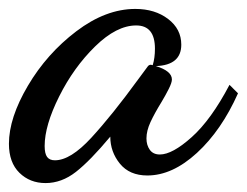

<svg xmlns="http://www.w3.org/2000/svg" viewBox="-46 -363 553 430"><path d="M-26 -41Q-26 -99 16.5 -171Q59 -243 125 -293Q191 -343 257 -343Q301 -343 330.5 -320.5Q360 -298 360 -263Q360 -217 303 -215Q339 -204 339 -185Q339 -178 332 -164Q325 -150 316 -135Q300 -109 291 -89.5Q282 -70 282 -53Q282 -38 289.5 -27.5Q297 -17 312 -17Q340 -17 383.5 -56Q427 -95 468 -173L487 -154Q450 -71 395 -20.5Q340 30 284 30Q244 30 222.5 3.5Q201 -23 201 -57Q156 -3 124 22Q92 47 56 47Q21 47 -2.5 24Q-26 1 -26 -41ZM264 -186 284 -213Q287 -218 292 -218L296 -217Q301 -233 301 -254Q301 -306 259 -306Q215 -306 167 -259Q119 -212 86.5 -147Q54 -82 54 -36Q54 -19 59.5 -11.5Q65 -4 77 -4Q112 -4 158.5 -54.5Q205 -105 264 -186Z"/></svg>

Font: Dancing Script
Style: Bold
Weight: 700
Designer: Pablo Impallari
Foundry: Pablo Impallari
Version: Version 2.000